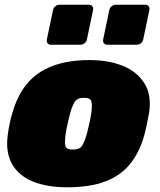

<svg xmlns="http://www.w3.org/2000/svg" viewBox="-20 -785 681 815"><path d="M265 10Q178 10 118 -15Q58 -40 30.5 -90Q3 -140 13 -213Q16 -236 21 -260.5Q26 -285 33 -307Q54 -381 95.5 -430.5Q137 -480 203 -505Q269 -530 360 -530Q442 -530 502.5 -505Q563 -480 593.5 -430.5Q624 -381 613 -307Q609 -285 604 -260.5Q599 -236 593 -213Q573 -140 533 -90Q493 -40 427.5 -15Q362 10 265 10ZM289 -150Q318 -150 328.5 -166.5Q339 -183 349 -218Q353 -233 359 -260Q365 -287 367 -302Q372 -335 368.5 -352.5Q365 -370 336 -370Q308 -370 297 -352.5Q286 -335 277 -302Q273 -287 267 -260Q261 -233 259 -218Q254 -183 257.5 -166.5Q261 -150 289 -150ZM436 -595Q426 -595 421 -601.5Q416 -608 418 -618L444 -742Q446 -752 454 -758.5Q462 -765 472 -765H596Q606 -765 611 -758.5Q616 -752 614 -742L588 -618Q586 -608 578 -601.5Q570 -595 560 -595ZM197 -595Q187 -595 182 -601.5Q177 -608 179 -618L205 -742Q207 -752 215 -758.5Q223 -765 233 -765H357Q367 -765 372 -758.5Q377 -752 375 -742L349 -618Q347 -608 339 -601.5Q331 -595 321 -595Z"/></svg>

Font: Rubik Black
Style: Italic
Weight: 900
Italic angle: -12°
Designer: Hubert and Fischer
Foundry: Hubert and Fischer
Version: Version 2.300;gftools[0.9.30]